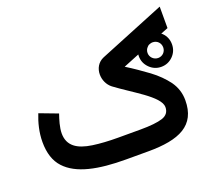

<svg xmlns="http://www.w3.org/2000/svg" viewBox="-117 -850 1126 1007"><g transform="rotate(-20 445.5 -346.5)"><path d="M548.8 0C722.2 0 822.8 -44.9 822.8 -186C822.8 -225.6 811.5 -260.7 789.1 -292.5C766.1 -323.7 736.8 -353 700.7 -379.9C664.1 -406.7 625.5 -433.6 584 -459.5L672.9 -495.6C672.4 -492.2 672.4 -489.3 672.4 -485.8C672.4 -460.4 681.6 -438.5 699.7 -420.4C717.8 -402.3 739.7 -393.1 765.1 -393.1C790.5 -393.1 812.5 -402.3 830.6 -420.4C848.6 -438.5 857.4 -460.4 857.4 -485.8C857.4 -511.2 848.6 -533.2 830.6 -551.3C828.1 -553.2 826.2 -555.2 823.7 -557.1L864.3 -573.2V-692.9L497.1 -543.5C463.4 -529.3 447.3 -498 447.3 -465.3C447.3 -435.5 460.4 -404.8 485.4 -385.7C526.4 -355 581.1 -320.8 629.4 -286.1C677.7 -251 712.4 -217.3 712.4 -188C712.4 -161.1 699.2 -143.6 672.9 -134.8C646 -126 604.5 -121.6 548.3 -121.6H425.3C372.1 -121.6 324.7 -124.5 284.2 -130.4C202.6 -142.1 154.3 -173.8 153.8 -242.7C153.8 -277.3 166.5 -316.9 176.8 -346.7L74.7 -385.3C56.6 -340.3 43.5 -288.6 43.5 -235.4C43.5 -173.8 59.1 -126 90.8 -91.8C153.3 -23.4 270.5 0 425.3 0ZM721.2 -485.8C721.2 -498 725.6 -508.8 734.4 -517.1C736.8 -520 739.7 -522.5 743.2 -524.4L753.9 -528.3C757.3 -529.3 761.2 -529.8 765.1 -529.8C790 -529.8 808.6 -510.7 808.6 -485.8C808.6 -461.9 790 -442.4 765.1 -442.4C741.2 -442.4 721.2 -461.9 721.2 -485.8Z"/></g></svg>

Font: Vazirmatn SemiBold
Style: Regular
Weight: 600
Designer: Saber Rastikerdar
Foundry: Saber Rastikerdar
Version: Version 33.003